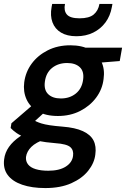

<svg xmlns="http://www.w3.org/2000/svg" viewBox="-43 -738 640 975"><path d="M187 217Q119 217 69.5 200Q20 183 -4 150.5Q-28 118 -22 71Q-18 37 2.5 8Q23 -21 59 -45.5Q95 -70 147 -89L188 -32Q139 -15 116 8Q93 31 89 59Q87 81 99.5 97Q112 113 138.5 121Q165 129 202 129Q258 129 291 108Q324 87 328 53Q332 25 314 9Q296 -7 238 -11Q188 -15 150.5 -22.5Q113 -30 86 -40Q59 -50 41 -62.5Q23 -75 11 -88L15 -112L137 -217L206 -189L84 -77L121 -131Q131 -126 141.5 -121Q152 -116 168 -111Q184 -106 210 -102Q236 -98 274 -95Q339 -90 378 -72Q417 -54 432 -24.5Q447 5 441 47Q436 90 405 129Q374 168 319 192.5Q264 217 187 217ZM251 -149Q190 -149 149.5 -172Q109 -195 91.5 -234Q74 -273 80 -320Q87 -373 118 -415Q149 -457 199.5 -482.5Q250 -508 314 -508Q375 -508 415 -485Q455 -462 472.5 -423.5Q490 -385 483 -337Q477 -285 445.5 -242.5Q414 -200 364 -174.5Q314 -149 251 -149ZM266 -238Q311 -238 342 -263Q373 -288 379 -333Q385 -375 362.5 -396.5Q340 -418 298 -418Q253 -418 222 -393.5Q191 -369 185 -324Q179 -282 201.5 -260Q224 -238 266 -238ZM379 -413 370 -496H577L565 -428ZM345 -554Q298 -554 267 -572.5Q236 -591 223.5 -624.5Q211 -658 219 -702L222 -718H287Q280 -684 296.5 -664.5Q313 -645 361 -645Q410 -645 433 -664.5Q456 -684 462 -718H528L525 -702Q517 -657 492.5 -624Q468 -591 430.5 -572.5Q393 -554 345 -554Z"/></svg>

Font: DM Sans 36pt SemiBold
Style: Italic
Weight: 600
Italic angle: -10°
Designer: Colophon Foundry, Jonny Pinhorn
Foundry: Colophon Foundry
Version: Version 4.004;gftools[0.9.30]